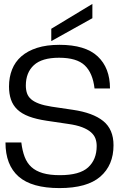

<svg xmlns="http://www.w3.org/2000/svg" viewBox="-20 -951 618 981"><path d="M242 -741V-804L452 -931V-858ZM284 10Q142 10 75 -49Q8 -108 8 -223H89Q94 -181 106 -149.5Q118 -118 140.5 -97.5Q163 -77 198.5 -66.5Q234 -56 286 -56Q387 -56 430.5 -96Q474 -136 474 -205Q474 -226 467.5 -243.5Q461 -261 444.5 -275.5Q428 -290 399.5 -301Q371 -312 327 -318L219 -334Q165 -342 128 -356Q91 -370 68.5 -391.5Q46 -413 36 -442.5Q26 -472 26 -509Q26 -556 41.5 -595.5Q57 -635 89 -663Q121 -691 169.5 -706.5Q218 -722 284 -722Q416 -722 479 -663Q542 -604 542 -499H463Q454 -578 413 -617Q372 -656 282 -656Q194 -656 153 -618Q112 -580 112 -514Q112 -492 118 -474.5Q124 -457 139 -444Q154 -431 179.5 -421.5Q205 -412 244 -406L352 -390Q455 -375 507.5 -332.5Q560 -290 560 -209Q560 -107 492.5 -48.5Q425 10 284 10Z"/></svg>

Font: Firefly Display
Style: Regular
Weight: 400
Designer: Colophon Foundry, Jonny Pinhorn
Foundry: Colophon Foundry
Version: Version 1.200; ttfautohint (v1.8.3)